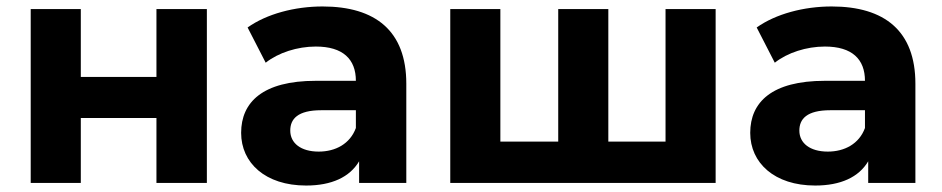

<svg xmlns="http://www.w3.org/2000/svg" viewBox="-20 -566 2913 594"><path d="M75 0H230V-201H464V0H620V-538H464V-328H230V-538H75Z M978 -546C892 -546 805 -523 746 -481L802 -372C841 -403 900 -422 957 -422C1041 -422 1081 -383 1081 -316H957C793 -316 726 -250 726 -155C726 -62 801 8 927 8C1006 8 1062 -18 1091 -67V0H1237V-307C1237 -470 1142 -546 978 -546ZM966 -97C911 -97 878 -123 878 -162C878 -198 901 -225 974 -225H1081V-170C1063 -121 1018 -97 966 -97Z M2039 -538V-128H1862V-538H1707V-128H1528V-538H1373V0H2194V-538Z M2553 -546C2467 -546 2380 -523 2321 -481L2377 -372C2416 -403 2475 -422 2532 -422C2616 -422 2656 -383 2656 -316H2532C2368 -316 2301 -250 2301 -155C2301 -62 2376 8 2502 8C2581 8 2637 -18 2666 -67V0H2812V-307C2812 -470 2717 -546 2553 -546ZM2541 -97C2486 -97 2453 -123 2453 -162C2453 -198 2476 -225 2549 -225H2656V-170C2638 -121 2593 -97 2541 -97Z"/></svg>

Font: Talent SemiBold
Style: Bold
Weight: 700
Designer: Mike Powis
Version: Version 1.001;hotconv 1.0.109;makeotfexe 2.5.65596